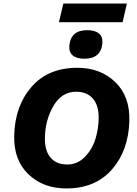

<svg xmlns="http://www.w3.org/2000/svg" viewBox="-20 -1052 772 1082"><path d="M695 -1032 671 -927H312L337 -1032ZM455 -721Q412 -721 389.5 -740Q367 -759 371 -797Q380 -882 471 -882Q515 -882 537.5 -863.5Q560 -845 557 -808Q549 -721 455 -721ZM354 10Q223 10 139.5 -70.5Q56 -151 60 -290Q65 -457 158.5 -563.5Q252 -670 416 -670Q546 -670 629.5 -589.5Q713 -509 709 -370Q704 -203 610.5 -96.5Q517 10 354 10ZM360 -125Q416 -125 457.5 -167Q499 -209 517.5 -268Q536 -327 536 -391Q536 -460 502.5 -497.5Q469 -535 409 -535Q327 -535 280 -453Q233 -371 233 -269Q233 -200 266 -162.5Q299 -125 360 -125Z"/></svg>

Font: Elaine Sans
Style: Bold Italic
Weight: 700
Italic angle: -13°
Designer: Wei Huang
Foundry: Wei Huang
Version: Version 2.001;December 24, 2019;FontCreator 12.0.0.2547 64-b